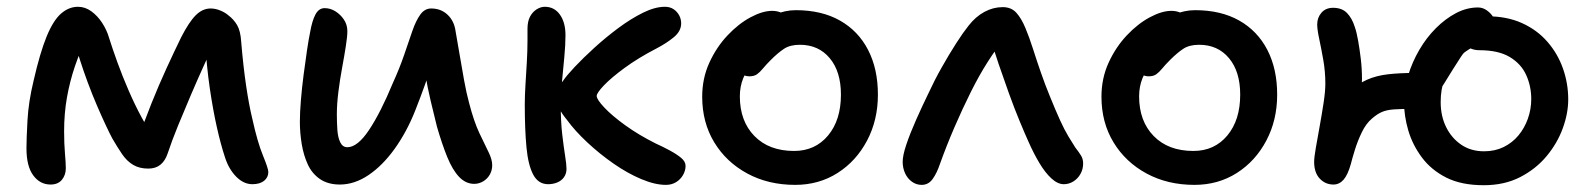

<svg xmlns="http://www.w3.org/2000/svg" viewBox="-20 -533 4693 566"><path d="M129 11Q98 11 78 -16Q58 -43 58 -96Q58 -123 61 -178Q64 -233 79 -295Q98 -378 117.5 -425.5Q137 -473 160 -493Q183 -513 210 -513Q231 -513 249.5 -499.5Q268 -486 281.5 -465Q295 -444 301 -423Q311 -391 326 -349.5Q341 -308 359.5 -265.5Q378 -223 398 -186Q418 -149 438 -125L385 -116Q404 -172 426 -227Q448 -282 471 -332Q494 -382 514 -423Q537 -468 557 -488Q577 -508 601 -508Q615 -508 629.5 -502Q644 -496 653 -488Q669 -476 679 -459Q689 -442 691 -410Q697 -338 705.5 -280.5Q714 -223 724 -182Q739 -114 755 -75Q771 -36 771 -26Q771 -10 758.5 0Q746 10 724 10Q698 10 676 -12.5Q654 -35 643 -70Q631 -106 619.5 -157Q608 -208 598.5 -272.5Q589 -337 585 -410L618 -419Q601 -384 581.5 -341Q562 -298 542.5 -252.5Q523 -207 505 -163Q487 -119 474 -80Q467 -59 453 -47.5Q439 -36 417 -36Q391 -36 372.5 -47Q354 -58 340 -78.5Q326 -99 311 -125Q304 -138 292 -163.5Q280 -189 266 -221.5Q252 -254 239 -289Q226 -324 215.5 -357Q205 -390 200 -417L236 -423Q216 -382 201 -338Q186 -294 177.5 -246.5Q169 -199 169 -146Q169 -109 171.5 -80.5Q174 -52 174 -37Q174 -17 162.5 -3Q151 11 129 11Z M982 11Q947 11 923.5 -5Q900 -21 887.5 -48Q875 -75 869.5 -108Q864 -141 864 -174Q864 -201 867 -237.5Q870 -274 875 -312.5Q880 -351 885 -384.5Q890 -418 894 -437Q900 -472 910 -490.5Q920 -509 937 -509Q954 -509 969 -499.5Q984 -490 994 -475Q1004 -460 1004 -441Q1004 -426 999.5 -397Q995 -368 988.5 -333Q982 -298 977.5 -262Q973 -226 973 -196Q973 -173 974.5 -150.5Q976 -128 983 -113.5Q990 -99 1004 -99Q1034 -99 1068 -150Q1102 -201 1138 -288Q1158 -332 1171.5 -371.5Q1185 -411 1195.5 -441.5Q1206 -472 1219 -490Q1232 -508 1251 -508Q1280 -508 1299.5 -489.5Q1319 -471 1323 -441Q1328 -413 1334.5 -374.5Q1341 -336 1348 -297Q1355 -258 1363 -229Q1377 -175 1393 -141Q1409 -107 1420 -85Q1431 -63 1431 -46Q1431 -31 1424 -18.5Q1417 -6 1404.5 1.5Q1392 9 1378 9Q1353 9 1333.5 -11.5Q1314 -32 1298.5 -70Q1283 -108 1268 -160Q1259 -196 1249.5 -236Q1240 -276 1233.5 -316Q1227 -356 1222 -390L1269 -393Q1262 -372 1253.5 -345Q1245 -318 1233 -284Q1221 -250 1204 -207Q1179 -144 1143.5 -94.5Q1108 -45 1066.5 -17Q1025 11 982 11Z M1943 12Q1911 12 1870.5 -5Q1830 -22 1789 -50.5Q1748 -79 1711.5 -113Q1675 -147 1651 -180Q1637 -197 1628.5 -213Q1620 -229 1620 -246Q1620 -257 1625 -270Q1630 -283 1640 -295Q1650 -310 1674.5 -336Q1699 -362 1732.5 -392.5Q1766 -423 1803 -450.5Q1840 -478 1875.5 -495.5Q1911 -513 1940 -513Q1955 -513 1965.5 -506Q1976 -499 1982 -488Q1988 -477 1988 -464Q1988 -441 1966 -423Q1944 -405 1915 -390Q1861 -362 1821.5 -333Q1782 -304 1760.5 -281.5Q1739 -259 1739 -250Q1739 -240 1761.5 -216Q1784 -192 1823.5 -163.5Q1863 -135 1913 -110Q1933 -101 1953.5 -90Q1974 -79 1987.5 -68Q2001 -57 2001 -44Q2001 -30 1993.5 -17Q1986 -4 1973 4Q1960 12 1943 12ZM1596 10Q1567 10 1552 -18Q1537 -46 1532 -98.5Q1527 -151 1527 -225Q1527 -251 1529 -283Q1531 -315 1533 -349Q1535 -383 1535 -414Q1535 -422 1535 -430.5Q1535 -439 1535 -448Q1535 -470 1542.5 -484Q1550 -498 1562 -505.5Q1574 -513 1586 -513Q1614 -513 1630.5 -490Q1647 -467 1647 -429Q1647 -401 1643.5 -364Q1640 -327 1636.5 -290.5Q1633 -254 1633 -225Q1633 -174 1637.5 -136Q1642 -98 1646 -73Q1650 -48 1650 -35Q1650 -21 1642.5 -10.5Q1635 0 1622.5 5Q1610 10 1596 10Z M2324 12Q2245 12 2183 -21.5Q2121 -55 2085.5 -113.5Q2050 -172 2050 -248Q2050 -302 2071 -348Q2092 -394 2124.5 -428.5Q2157 -463 2192.5 -482Q2228 -501 2256 -501Q2269 -501 2279.5 -497Q2290 -493 2296 -485Q2302 -477 2302 -463Q2302 -437 2291.5 -417.5Q2281 -398 2249 -384Q2220 -368 2200.5 -347.5Q2181 -327 2171 -302.5Q2161 -278 2161 -249Q2161 -176 2204 -132Q2247 -88 2321 -88Q2383 -88 2421 -133.5Q2459 -179 2459 -254Q2459 -322 2426 -361.5Q2393 -401 2338 -401Q2309 -401 2291 -389Q2273 -377 2253 -357Q2238 -342 2229 -331Q2220 -320 2211.5 -314Q2203 -308 2189 -308Q2173 -308 2163 -318.5Q2153 -329 2153 -356Q2153 -380 2168 -406Q2183 -432 2207.5 -454Q2232 -476 2263 -489.5Q2294 -503 2326 -503Q2402 -503 2456 -472.5Q2510 -442 2539 -386Q2568 -330 2568 -254Q2568 -179 2536 -118.5Q2504 -58 2449 -23Q2394 12 2324 12Z M2697 12Q2681 12 2668 2.5Q2655 -7 2648 -22.5Q2641 -38 2641 -56Q2641 -75 2652 -107.5Q2663 -140 2680.5 -179.5Q2698 -219 2717 -258Q2735 -297 2756.5 -335Q2778 -373 2798.5 -405Q2819 -437 2835 -457Q2856 -484 2882 -498Q2908 -512 2936 -512Q2961 -512 2976 -495.5Q2991 -479 3003 -450Q3014 -424 3025 -389.5Q3036 -355 3048.5 -319Q3061 -283 3075 -249Q3092 -207 3105 -178.5Q3118 -150 3129.5 -131Q3141 -112 3150 -98Q3161 -84 3167 -74Q3173 -64 3173 -51Q3173 -34 3165 -20Q3157 -6 3144 2Q3131 10 3116 10Q3098 10 3079.5 -7Q3061 -24 3044 -52.5Q3027 -81 3012 -115Q3002 -137 2986 -175.5Q2970 -214 2954 -258.5Q2938 -303 2924 -344Q2910 -385 2903 -412L2937 -414Q2917 -390 2892 -351Q2867 -312 2842 -262Q2817 -212 2793.5 -157.5Q2770 -103 2751 -50Q2742 -23 2729.5 -5.5Q2717 12 2697 12Z M3501 12Q3422 12 3360 -21.5Q3298 -55 3262.5 -113.5Q3227 -172 3227 -248Q3227 -302 3248 -348Q3269 -394 3301.5 -428.5Q3334 -463 3369.5 -482Q3405 -501 3433 -501Q3446 -501 3456.5 -497Q3467 -493 3473 -485Q3479 -477 3479 -463Q3479 -437 3468.5 -417.5Q3458 -398 3426 -384Q3397 -368 3377.5 -347.5Q3358 -327 3348 -302.5Q3338 -278 3338 -249Q3338 -176 3381 -132Q3424 -88 3498 -88Q3560 -88 3598 -133.5Q3636 -179 3636 -254Q3636 -322 3603 -361.5Q3570 -401 3515 -401Q3486 -401 3468 -389Q3450 -377 3430 -357Q3415 -342 3406 -331Q3397 -320 3388.5 -314Q3380 -308 3366 -308Q3350 -308 3340 -318.5Q3330 -329 3330 -356Q3330 -380 3345 -406Q3360 -432 3384.5 -454Q3409 -476 3440 -489.5Q3471 -503 3503 -503Q3579 -503 3633 -472.5Q3687 -442 3716 -386Q3745 -330 3745 -254Q3745 -179 3713 -118.5Q3681 -58 3626 -23Q3571 12 3501 12Z M4354 13Q4288 13 4243.5 -9.5Q4199 -32 4171.5 -69Q4144 -106 4131.5 -148.5Q4119 -191 4119 -232Q4119 -271 4131 -310.5Q4143 -350 4164 -386Q4185 -422 4213 -450Q4241 -478 4272.5 -494.5Q4304 -511 4337 -511Q4351 -511 4363 -502.5Q4375 -494 4382 -482.5Q4389 -471 4389 -461Q4389 -455 4376.5 -444.5Q4364 -434 4346.5 -421Q4329 -408 4312.5 -394Q4296 -380 4287 -366Q4261 -326 4239.5 -290.5Q4218 -255 4196 -233.5Q4174 -212 4146 -212Q4110 -212 4089 -210.5Q4068 -209 4054 -203Q4040 -197 4025 -184Q4007 -169 3994.5 -143Q3982 -117 3974 -91Q3966 -65 3962 -49Q3953 -17 3940.5 -3Q3928 11 3911 11Q3887 11 3870.5 -6.5Q3854 -24 3854 -56Q3854 -69 3859 -97.5Q3864 -126 3870.5 -162Q3877 -198 3882 -231Q3887 -264 3887 -286Q3887 -322 3881 -356Q3875 -390 3869 -418Q3863 -446 3863 -461Q3863 -481 3875.5 -495.5Q3888 -510 3910 -510Q3936 -510 3951 -494.5Q3966 -479 3974 -453Q3979 -439 3983.5 -414Q3988 -389 3991.5 -359.5Q3995 -330 3995 -300Q3995 -277 3991.5 -246Q3988 -215 3982 -182.5Q3976 -150 3970 -122Q3964 -94 3960.5 -76.5Q3957 -59 3957 -59L3870 -83Q3872 -100 3878.5 -123.5Q3885 -147 3896 -172.5Q3907 -198 3922 -222Q3937 -246 3956 -263Q3983 -286 4010 -298Q4037 -310 4071.5 -314Q4106 -318 4152 -318Q4159 -318 4170.5 -327.5Q4182 -337 4195.5 -351Q4209 -365 4222.5 -378.5Q4236 -392 4247 -399L4338 -402Q4321 -395 4302 -382Q4283 -369 4266 -348.5Q4249 -328 4238 -299Q4227 -270 4227 -232Q4227 -191 4243 -158.5Q4259 -126 4287.5 -106.5Q4316 -87 4355 -87Q4387 -87 4412.5 -99.5Q4438 -112 4456 -133.5Q4474 -155 4484 -183Q4494 -211 4494 -241Q4494 -279 4479 -312Q4464 -345 4430.5 -365Q4397 -385 4341 -385Q4318 -385 4300.5 -399Q4283 -413 4283 -430Q4283 -445 4295 -457.5Q4307 -470 4325.5 -477.5Q4344 -485 4364 -485Q4422 -485 4466.5 -465Q4511 -445 4541.5 -410Q4572 -375 4587.5 -331Q4603 -287 4603 -240Q4603 -199 4587 -155Q4571 -111 4539.5 -73Q4508 -35 4461.5 -11Q4415 13 4354 13Z"/></svg>

Font: Shantell Sans Medium
Style: Regular
Weight: 500
Designer: Stephen Nixon, Anya Danilova, Shantell Martin
Foundry: Arrow Type
Version: Version 1.011;[c5ecc13dd]